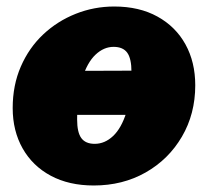

<svg xmlns="http://www.w3.org/2000/svg" viewBox="-20 -560 640 590"><path d="M425 -207H150V-342L425 -343ZM268 10Q192 10 136 -20Q80 -50 49.5 -104Q19 -158 19 -228Q19 -298 44 -355.5Q69 -413 112.5 -454Q156 -495 212.5 -517.5Q269 -540 331 -540Q408 -540 464 -509Q520 -478 550 -423.5Q580 -369 580 -298Q580 -210 539 -140Q498 -70 427.5 -30Q357 10 268 10ZM271 -118Q302 -118 327.5 -142Q353 -166 368.5 -215Q384 -264 384 -339Q384 -380 371 -398Q358 -416 329 -416Q299 -416 273.5 -392Q248 -368 232.5 -318.5Q217 -269 217 -193Q217 -153 230 -135.5Q243 -118 271 -118Z"/></svg>

Font: Libre Franklin Black
Style: Italic
Weight: 900
Italic angle: -8°
Designer: Pablo Impallari, Rodrigo Fuenzalida, Nhung Nguyen
Foundry: Impallari Type
Version: Version 3.000